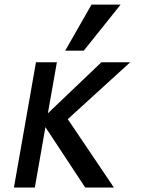

<svg xmlns="http://www.w3.org/2000/svg" viewBox="-20 -828 640 854"><path d="M182 -262.5 135 6H42L140 -551H233L193 -324L431 -551H559L281.5 -298L486.5 6H359ZM270 -602.5 387 -807.5H516.5L352.5 -602.5Z"/></svg>

Font: JuliaMono MediumItalic
Style: Regular
Weight: 500
Italic angle: -9°
Monospace: yes
Designer: cormullion
Foundry: corm
Version: Version 0.049; ttfautohint (v1.8.4)